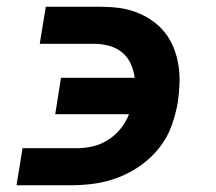

<svg xmlns="http://www.w3.org/2000/svg" viewBox="-20 -550 640 570"><path d="M29 0 47 -110H208Q232 -110 255.5 -115.5Q279 -121 300.5 -134.5Q322 -148 338 -168Q354 -188 363 -211H144L161 -319H380Q377 -341 368 -361Q359 -381 342.5 -394.5Q326 -408 304 -414Q282 -420 259 -420H98L116 -530H278Q306 -530 333 -526.5Q360 -523 385 -513.5Q410 -504 431.5 -489Q453 -474 469 -454Q485 -434 495 -409.5Q505 -385 509.5 -358Q514 -331 513 -303Q512 -275 508 -247Q502 -212 489.5 -177Q477 -142 453.5 -112Q430 -82 398.5 -59.5Q367 -37 332 -23.5Q297 -10 261.5 -5Q226 0 190 0Z"/></svg>

Font: Iosevka Curly Slab XBdEx
Style: Italic
Weight: 800
Width: 7
Italic angle: -9°
Monospace: yes
Designer: Belleve Invis
Foundry: Belleve Invis
Version: Version 11.1.0; ttfautohint (v1.8.3)